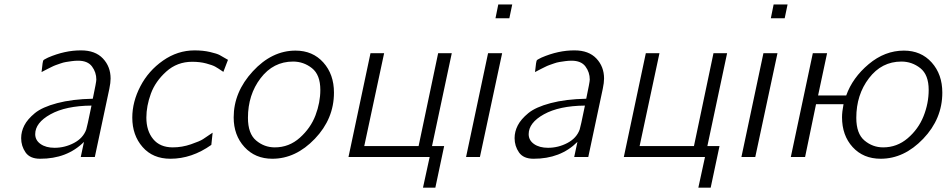

<svg xmlns="http://www.w3.org/2000/svg" viewBox="-20 -714 4305 873"><path d="M76.2 -85.9Q76.2 -115.7 90.6 -143.8Q105 -171.9 138.4 -199.5Q171.9 -227.1 240 -245.1Q308.1 -263.2 401.9 -265.1Q418 -341.3 418 -352.1Q418 -385.3 398.4 -411.6Q378.9 -438 335 -438Q320.8 -438 306.4 -436Q292 -434.1 280 -432.1Q268.1 -430.2 255.1 -425.5Q242.2 -420.9 233.6 -418Q225.1 -415 213.1 -408.9Q201.2 -402.8 196 -400.4Q190.9 -397.9 180.9 -392.6Q170.9 -387.2 168.9 -386.2Q169.9 -392.1 170.9 -402.8Q173.8 -431.6 176 -437.3Q178.2 -442.9 188 -446.8Q193.8 -449.7 198.2 -452.1Q275.4 -485.4 349.1 -484.9Q413.1 -484.9 448 -448Q482.9 -411.1 482.9 -356.9Q482.9 -337.9 477.1 -310.1L411.1 0H347.2L361.8 -68.8Q284.7 8.3 162.1 7.8Q116.2 7.8 96.2 -21Q76.2 -49.8 76.2 -85.9ZM140.1 -104Q140.1 -76.2 164.6 -59.1Q189 -42 228 -42Q274.9 -42 316.4 -64Q357.9 -85.9 372.1 -125Q375 -131.8 396 -233.9Q278.8 -232.9 209.5 -194.3Q140.1 -155.8 140.1 -104Z M581.5 -179.2Q581.5 -251 618.2 -321.5Q654.8 -392.1 721.2 -438.5Q787.6 -484.9 864.7 -484.9Q903.8 -484.9 935.3 -477.5Q966.8 -470.2 978.8 -463.6Q990.7 -457 1016.6 -441.9L995.6 -387.2Q970.7 -404.3 958.3 -411.1Q945.8 -418 917.7 -425.5Q889.6 -433.1 853.5 -433.1Q785.6 -433.1 736.1 -388.7Q686.5 -344.2 666 -288.1Q645.5 -231.9 645.5 -179.2Q645.5 -119.1 676.5 -81.5Q707.5 -43.9 765.6 -43.9Q807.6 -43.9 848.1 -57.9Q888.7 -71.8 903.1 -81.3Q917.5 -90.8 946.8 -110.8L940.9 -55.2Q852.1 7.8 754.9 7.8Q674.8 7.8 628.2 -45.7Q581.5 -99.1 581.5 -179.2Z M1042.5 -180.2Q1042.5 -295.4 1129.4 -389.6Q1216.3 -483.9 1323.7 -483.9Q1401.9 -483.9 1450.2 -429.9Q1498.5 -376 1498.5 -293Q1498.5 -173.8 1411.6 -83Q1324.7 7.8 1218.3 7.8Q1140.1 7.8 1091.3 -45.7Q1042.5 -99.1 1042.5 -180.2ZM1107.4 -178.2Q1107.4 -106.4 1144.5 -75.2Q1181.6 -43.9 1229.5 -43.9Q1294.4 -43.9 1343.5 -87.9Q1392.6 -131.8 1414.6 -189.9Q1436.5 -248 1436.5 -305.2Q1436.5 -374 1398.4 -404.1Q1360.4 -434.1 1312.5 -434.1Q1222.7 -434.1 1165 -358.6Q1107.4 -283.2 1107.4 -178.2Z M1564.5 0 1664.6 -472.2H1726.6L1636.2 -49.8H1883.3L1972.2 -472.2H2034.2L1944.3 -49.8H1999.5L1959.5 139.2H1903.3L1933.6 0Z M2099.1 0 2199.2 -472.2H2263.2L2162.1 0ZM2232.9 -630.9 2245.6 -693.8H2309.1L2295.9 -630.9Z M2319.8 -85.9Q2319.8 -115.7 2334.2 -143.8Q2348.6 -171.9 2382.1 -199.5Q2415.5 -227.1 2483.6 -245.1Q2551.8 -263.2 2645.5 -265.1Q2661.6 -341.3 2661.6 -352.1Q2661.6 -385.3 2642.1 -411.6Q2622.6 -438 2578.6 -438Q2564.5 -438 2550 -436Q2535.6 -434.1 2523.7 -432.1Q2511.7 -430.2 2498.8 -425.5Q2485.8 -420.9 2477.3 -418Q2468.8 -415 2456.8 -408.9Q2444.8 -402.8 2439.7 -400.4Q2434.6 -397.9 2424.6 -392.6Q2414.6 -387.2 2412.6 -386.2Q2413.6 -392.1 2414.6 -402.8Q2417.5 -431.6 2419.7 -437.3Q2421.9 -442.9 2431.6 -446.8Q2437.5 -449.7 2441.9 -452.1Q2519 -485.4 2592.8 -484.9Q2656.7 -484.9 2691.7 -448Q2726.6 -411.1 2726.6 -356.9Q2726.6 -337.9 2720.7 -310.1L2654.8 0H2590.8L2605.5 -68.8Q2528.3 8.3 2405.8 7.8Q2359.9 7.8 2339.8 -21Q2319.8 -49.8 2319.8 -85.9ZM2383.8 -104Q2383.8 -76.2 2408.2 -59.1Q2432.6 -42 2471.7 -42Q2518.6 -42 2560.1 -64Q2601.6 -85.9 2615.7 -125Q2618.7 -131.8 2639.6 -233.9Q2522.5 -232.9 2453.1 -194.3Q2383.8 -155.8 2383.8 -104Z M2816.4 0 2916.5 -472.2H2978.5L2888.2 -49.8H3135.3L3224.1 -472.2H3286.1L3196.3 -49.8H3251.5L3211.4 139.2H3155.3L3185.5 0Z M3351.1 0 3451.2 -472.2H3515.1L3414.1 0ZM3484.9 -630.9 3497.6 -693.8H3561L3547.9 -630.9Z M3575.7 0 3675.8 -472.2H3740.7L3699.7 -279.8H3827.6Q3856.4 -360.8 3929.9 -422.4Q4003.4 -483.9 4089.8 -483.9Q4168 -483.9 4216.3 -429.9Q4264.6 -376 4264.6 -293Q4264.6 -173.8 4177.7 -83Q4090.8 7.8 3984.4 7.8Q3905.3 7.8 3856.9 -45.2Q3808.6 -98.1 3808.6 -181.2Q3808.6 -205.1 3815.4 -240.2H3690.4L3640.6 0ZM3873.5 -178.2Q3873.5 -106.4 3910.6 -75.2Q3947.8 -43.9 3995.6 -43.9Q4058.6 -43.9 4107.2 -85.4Q4155.8 -127 4179.2 -185.5Q4202.6 -244.1 4202.6 -305.2Q4202.6 -374 4164.6 -404.1Q4126.5 -434.1 4078.6 -434.1Q3988.8 -434.1 3931.2 -358.6Q3873.5 -283.2 3873.5 -178.2Z"/></svg>

Font: CMU Bright
Style: Oblique
Weight: 500
Italic angle: -12°
Version: Version 0.7.0